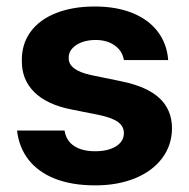

<svg xmlns="http://www.w3.org/2000/svg" viewBox="-20 -557 579 588"><path d="M272.5 -434.6Q249 -434.6 230.2 -427.5Q211.4 -420.4 200.7 -408Q189.9 -395.5 190.4 -379.9Q189 -342.3 258.8 -327.1L353.5 -307.6Q430.7 -291.5 468.5 -256.3Q506.3 -221.2 506.8 -164.1Q506.3 -112.3 476.8 -72.8Q447.3 -33.2 394 -11.2Q340.8 10.7 271.5 10.7Q200.7 10.7 148.9 -9.5Q97.2 -29.8 67.6 -67.6Q38.1 -105.5 32.2 -157.2H177.7Q182.6 -126 207 -109.9Q231.4 -93.8 271.5 -93.8Q311 -93.8 335.2 -108.9Q359.4 -124 359.4 -149.4Q359.4 -169.9 342 -182.9Q324.7 -195.8 287.1 -204.1L199.2 -221.7Q124 -236.3 85 -274.9Q45.9 -313.5 46.9 -372.1Q46.4 -422.4 73.7 -459.7Q101.1 -497.1 151.9 -517.1Q202.6 -537.1 270.5 -537.1Q336.4 -537.1 385.7 -517.1Q435.1 -497.1 463.1 -460.2Q491.2 -423.3 495.1 -373H359.4Q355 -400.9 331.5 -417.7Q308.1 -434.6 272.5 -434.6Z"/></svg>

Font: Pretendard Std
Style: Bold
Weight: 700
Designer: Base glyphs from Inter by Rasmus Andersson; Hangeul glyphs from Noto Sans CJK(Source Han Sans) by Jang Soo-young and Kan
Foundry: Kil Hyung-jin
Version: Version 1.309